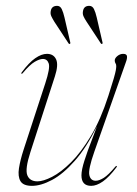

<svg xmlns="http://www.w3.org/2000/svg" viewBox="-20 -612 456 640"><path d="M369 -58.5Q370.5 -57 368 -54Q344 -22 323 -7.2Q302 7.5 284 7.5Q251.5 7.5 251.5 -27.5Q251.5 -46 261.8 -77.8Q272 -109.5 284.5 -141.2Q297 -173 303.5 -191.5Q268 -119.5 229.2 -75.8Q190.5 -32 153.5 -12.2Q116.5 7.5 86.5 7.5Q57.5 7.5 48.2 -8.2Q39 -24 43.2 -51.2Q47.5 -78.5 58.5 -112.5L131 -334.5Q147.5 -385 142.5 -400.2Q137.5 -415.5 123 -415.5Q112 -415.5 95.8 -406Q79.5 -396.5 56 -368.5Q53.5 -365 51.5 -366.5Q50 -368 52.5 -371Q76.5 -403.5 97.5 -418Q118.5 -432.5 136.5 -432.5Q158.5 -432.5 167 -414.2Q175.5 -396 163 -357.5L81.5 -105.5Q63 -48.5 71 -28Q79 -7.5 105 -7.5Q124 -7.5 153.5 -22.5Q183 -37.5 216.8 -71Q250.5 -104.5 283.2 -159.2Q316 -214 341.5 -293.5Q353.5 -330.5 359 -349.8Q364.5 -369 366 -377.5Q367.5 -386 367.5 -391.5Q367.5 -397.5 365 -401Q362.5 -404.5 362.5 -410.5Q362.5 -418 371.2 -425.2Q380 -432.5 390.5 -432.5Q402 -432.5 403.2 -425Q404.5 -417.5 399.5 -404.5L294.5 -106.5Q273.5 -47 277.8 -28.2Q282 -9.5 299 -9.5Q310.5 -9.5 326 -19.2Q341.5 -29 364.5 -56.5Q367.5 -60 369 -58.5ZM195 -553.5 214 -471.5Q215.5 -468 213.5 -466Q210.5 -464.5 208.5 -467.5L161.5 -539Q155 -549.5 151 -558Q147 -566.5 149.5 -577Q153 -592.5 170.5 -592.5Q180.5 -592.5 185.8 -581.8Q191 -571 195 -553.5ZM302.5 -553.5 321.5 -471.5Q323 -468 321 -466Q318 -464.5 316 -467.5L269 -539Q262 -549.5 258.2 -558Q254.5 -566.5 257 -577Q260.5 -592.5 277.5 -592.5Q288 -592.5 293.2 -581.8Q298.5 -571 302.5 -553.5Z"/></svg>

Font: Fraunces 144pt S000 Thin
Style: Italic
Weight: 100
Italic angle: -16°
Version: Version 1.000; ttfautohint (v1.8.3)